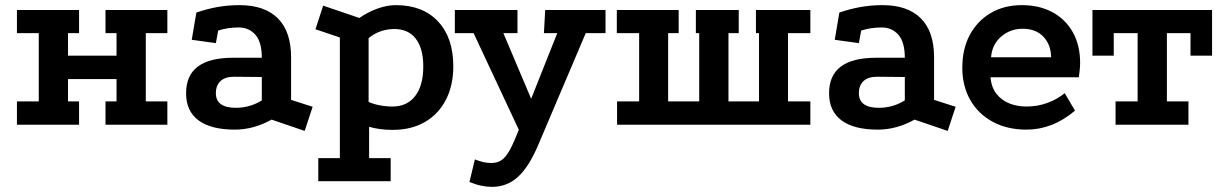

<svg xmlns="http://www.w3.org/2000/svg" viewBox="-20 -486 4762 748"><path d="M46 -447H288V-357H245V-269H434V-357H391V-447H632V-357H548V-91H632V0H391V-91H434V-178H245V-91H288V0H46V-91H131V-357H46Z M1038 -20Q968 19 895 19Q802 19 753.5 -17Q705 -53 705 -122Q704 -261 888 -261H1000Q1000 -322 975 -350.5Q950 -379 910 -379Q888 -379 868.5 -376Q849 -373 830 -367L821 -318L727 -331L745 -437Q785 -451 826.5 -458.5Q868 -466 913 -466Q1011 -466 1062.5 -414.5Q1114 -363 1114 -263V-97L1198 -70L1167 24ZM891 -187Q857 -187 839 -170Q821 -153 821 -123Q821 -66 899 -66Q954 -66 1000 -95V-186Z M1220 220V130H1304V-340L1209 -372L1239 -464L1380 -416Q1413 -439 1450.5 -452.5Q1488 -466 1522 -466Q1627 -466 1686.5 -402.5Q1746 -339 1746 -228Q1746 -153 1717 -97Q1688 -41 1635 -10.5Q1582 20 1510 20Q1459 20 1418 8V130H1502V220ZM1509 -71Q1566 -71 1597.5 -112Q1629 -153 1629 -227Q1629 -297 1600 -335Q1571 -373 1516 -373Q1488 -373 1461.5 -363.5Q1435 -354 1416 -337V-89Q1433 -81 1458 -76Q1483 -71 1509 -71Z M1897 242Q1877 242 1855 237.5Q1833 233 1809 223L1830 135Q1848 142 1862.5 145.5Q1877 149 1894 149Q1918 149 1934.5 137.5Q1951 126 1966.5 97.5Q1982 69 2002 18L2151 -357H2099L2104 -447H2339V-357H2262L2078 76Q2041 164 1998 203Q1955 242 1897 242ZM2023 66 1825 -357H1752V-447H1996V-357H1941L2076 -38Z M2383 -447H2624V-357H2583V-91H2704V-357H2691V-447H2858V-357H2818V-91H2937V-357H2925V-447H3137V-357H3050V-91H3137V0H2384V-91H2470V-357H2383Z M3543 -20Q3473 19 3400 19Q3307 19 3258.5 -17Q3210 -53 3210 -122Q3209 -261 3393 -261H3505Q3505 -322 3480 -350.5Q3455 -379 3415 -379Q3393 -379 3373.5 -376Q3354 -373 3335 -367L3326 -318L3232 -331L3250 -437Q3290 -451 3331.5 -458.5Q3373 -466 3418 -466Q3516 -466 3567.5 -414.5Q3619 -363 3619 -263V-97L3703 -70L3672 24ZM3396 -187Q3362 -187 3344 -170Q3326 -153 3326 -123Q3326 -66 3404 -66Q3459 -66 3505 -95V-186Z M4168 -55Q4123 -17 4076 1Q4029 19 3979 19Q3904 19 3847.5 -11.5Q3791 -42 3760 -96.5Q3729 -151 3729 -222Q3729 -296 3758.5 -350.5Q3788 -405 3840 -435.5Q3892 -466 3961 -466Q4030 -466 4081 -438Q4132 -410 4160 -359.5Q4188 -309 4188 -241Q4188 -229 4186.5 -214Q4185 -199 4183 -185H3839Q3842 -146 3862 -120.5Q3882 -95 3912.5 -83Q3943 -71 3979 -71Q4021 -71 4059 -84.5Q4097 -98 4128 -123ZM4075 -263Q4074 -313 4044.5 -343.5Q4015 -374 3964 -374Q3916 -374 3880.5 -343.5Q3845 -313 3841 -263Z M4236 -447H4702V-269H4618V-357H4526V-91H4610V0H4326V-91H4412V-357H4319V-269H4236Z"/></svg>

Font: Podkova
Style: Bold
Weight: 700
Designer: Ilya Yudin
Foundry: Cyreal (www.cyreal.org)
Version: Version 2.102; ttfautohint (v1.8.1.43-b0c9)